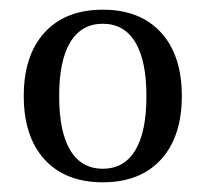

<svg xmlns="http://www.w3.org/2000/svg" viewBox="-20 -735 424 396"><path d="M29 -537Q29 -621 72 -668Q115 -715 192 -715Q269 -715 312 -668Q355 -621 355 -537Q355 -453 312 -406Q269 -359 192 -359Q115 -359 72 -406Q29 -453 29 -537ZM282 -537Q282 -610 259 -648Q236 -686 192 -686Q148 -686 125 -648Q102 -610 102 -537Q102 -463 125 -425Q148 -387 192 -387Q236 -387 259 -425Q282 -463 282 -537Z"/></svg>

Font: Arima Madurai Medium
Style: Regular
Weight: 500
Designer: Joana Correia and Natanael Gama
Foundry: NDISCOVER
Version: Version 1.020